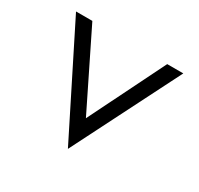

<svg xmlns="http://www.w3.org/2000/svg" viewBox="-106 -579 739 713"><g transform="rotate(30 263.0 -222.5)"><path d="M260 6 491 -451H422L261 -126L101 -451H31Z"/></g></svg>

Font: Charger Pro
Style: LitNar
Weight: 300
Designer: Jasper
Foundry: Cannot Into Space Fonts
Version: Version 1.09